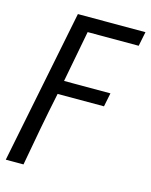

<svg xmlns="http://www.w3.org/2000/svg" viewBox="-108 -554 632 801"><g transform="rotate(15 207.5 -153.5)"><path d="M-5.2 178.5 128.2 -486.1H420L407.4 -424H187L144.6 -201.7H344.9L332.9 -142.5H132.7Q115.8 -62 101.3 14.9Q86.8 91.7 71.3 178.5Z"/></g></svg>

Font: Source Sans 3
Style: Italic
Weight: 200
Italic angle: -11°
Designer: Paul D. Hunt
Foundry: Adobe
Version: Version 3.046;hotconv 1.0.118;makeotfexe 2.5.65603